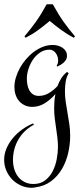

<svg xmlns="http://www.w3.org/2000/svg" viewBox="-49 -496 377 913"><path d="M284.7 149.9Q284.7 189.5 275.4 230.7Q266.1 272 246.1 306.6Q226.1 341.3 194.6 365.2Q163.1 389.2 118.7 395Q114.3 396 110.4 396.5Q106.4 397 101.6 397Q74.7 397 50.8 386.2Q26.9 375.5 9 357.2Q-8.8 338.9 -19 314.7Q-29.3 290.5 -29.3 264.2Q-29.3 234.9 -17.3 208Q-5.4 181.2 14.2 158.4Q33.7 135.7 58.3 118.4Q83 101.1 108.9 90.8L111.8 97.2Q64.5 122.6 38.6 167Q12.7 211.4 12.7 265.1Q12.7 287.1 18.8 307.9Q24.9 328.6 37.1 344.2Q49.3 359.9 67.6 369.4Q85.9 378.9 109.9 378.9Q143.6 378.9 166 361.3Q188.5 343.8 201.9 317.4Q215.3 291 220.9 260Q226.6 229 226.6 202.1Q226.6 178.7 223.6 156.2Q220.7 133.8 217.5 111.6Q214.4 89.4 211.4 66.9Q208.5 44.4 208.5 21Q208.5 4.4 209.7 -13.2Q210.9 -30.8 214.4 -48.8Q192.9 -23.4 164.8 -5.6Q136.7 12.2 104.5 12.2Q84.5 12.2 68.6 4.6Q52.7 -2.9 41.7 -15.6Q30.8 -28.3 25.1 -45.7Q19.5 -63 19.5 -82Q19.5 -104 26.6 -127.7Q33.7 -151.4 46.1 -173.6Q58.6 -195.8 75.7 -215.6Q92.8 -235.4 113 -250.2Q133.3 -265.1 155.8 -273.7Q178.2 -282.2 201.7 -282.2Q213.4 -282.2 225.3 -279.1Q237.3 -275.9 247.3 -269.5Q257.3 -263.2 263.4 -253.4Q269.5 -243.7 269.5 -230Q269.5 -220.2 265.1 -212.4Q260.7 -204.6 253.9 -198.5Q247.1 -192.4 238.8 -187.5Q230.5 -182.6 222.7 -179.2L220.7 -185.1Q224.6 -189.5 226.1 -195.8Q227.5 -202.1 227.5 -208Q227.5 -216.8 224.9 -225.8Q222.2 -234.9 217 -242.4Q211.9 -250 204.1 -254.9Q196.3 -259.8 186.5 -259.8Q161.6 -259.8 141.6 -246.3Q121.6 -232.9 107.7 -212.4Q93.8 -191.9 86.2 -167.7Q78.6 -143.6 78.6 -122.1Q78.6 -107.9 81.3 -93.3Q84 -78.6 90.3 -66.9Q96.7 -55.2 107.7 -47.6Q118.7 -40 135.7 -40Q162.1 -40 184.6 -54Q207 -67.9 224.6 -86.9Q231.4 -106.4 242.4 -123.8Q253.4 -141.1 269.5 -153.8L277.8 -147.9Q266.6 -129.9 263.2 -106.9Q259.8 -84 259.8 -62Q259.8 -36.1 263.7 -10.3Q267.6 15.6 272.2 42Q276.9 68.4 280.8 95.2Q284.7 122.1 284.7 149.9ZM67.4 -323.2Q82.5 -340.8 95.7 -357.7Q108.9 -374.5 121.6 -392.3Q134.3 -410.2 146.7 -430.4Q159.2 -450.7 172.9 -475.6H202.1Q215.8 -450.7 228.3 -430.4Q240.7 -410.2 253.4 -392.3Q266.1 -374.5 279.3 -357.7Q292.5 -340.8 307.6 -323.2L302.2 -316.4Q285.2 -325.2 271.2 -334Q257.3 -342.8 243.9 -352.3Q230.5 -361.8 216.8 -372.6Q203.1 -383.3 187.5 -396.5Q171.9 -383.3 158.2 -372.6Q144.5 -361.8 131.1 -352.1Q117.7 -342.3 103.5 -333.7Q89.4 -325.2 72.8 -316.4Z"/></svg>

Font: Montez
Style: Regular
Weight: 400
Designer: Astigmatic (AOETI)
Foundry: Astigmatic (AOETI)
Version: Version 1.001